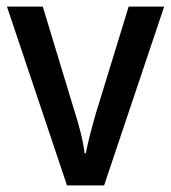

<svg xmlns="http://www.w3.org/2000/svg" viewBox="-20 -559 517 579"><path d="M182 0 1 -539H109L204 -226Q214 -196 223 -160Q232 -124 235 -97H239Q243 -120 252 -154.5Q261 -189 270 -220L368 -539H475L294 0Z"/></svg>

Font: Noto Sans Ethiopic SemiCondensed Medium
Style: Regular
Weight: 500
Width: 4
Designer: Monotype Design Team
Foundry: Monotype Imaging Inc.
Version: Version 2.102; ttfautohint (v1.8.4.7-5d5b)